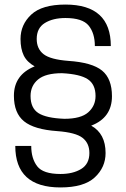

<svg xmlns="http://www.w3.org/2000/svg" viewBox="-20 -811 553 842"><path d="M245 11Q47 11 47 -171H117Q117 -116 143 -82Q169 -48 245 -48Q300 -48 336 -70Q372 -92 372 -140Q372 -183 342 -206.5Q312 -230 231 -236Q130 -243 85.5 -279Q41 -315 41 -391Q41 -483 132 -520Q98 -539 84 -568Q70 -597 70 -640Q70 -703 117 -747Q164 -791 267 -791Q466 -791 466 -609H396Q396 -665 369 -698.5Q342 -732 267 -732Q212 -732 176.5 -710Q141 -688 141 -640Q141 -597 171 -573.5Q201 -550 280 -544Q384 -537 427.5 -501.5Q471 -466 471 -389Q471 -295 380 -260Q443 -225 443 -140Q443 -77 395.5 -33Q348 11 245 11ZM262 -290Q335 -290 367 -318.5Q399 -347 399 -390Q399 -441 365 -463.5Q331 -486 252 -490Q180 -490 147 -462.5Q114 -435 114 -390Q114 -337 148.5 -315Q183 -293 262 -290Z"/></svg>

Font: Tanohe Sans
Style: Regular
Weight: 400
Designer: Village Type and Design LLC & Cristiano Sobral
Foundry: Cooper Hewitt Smithsonian Design Museum
Version: Version 1.00;September 29, 2021;FontCreator 13.0.0.2655 64-b